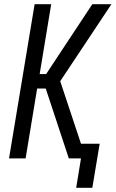

<svg xmlns="http://www.w3.org/2000/svg" viewBox="-20 -755 551 915"><path d="M343 140 366 0H308L198 -333H157L102 0H23L145 -735H224L169 -402H200L289 -537L420 -735H511L267 -368L366 -70H455L420 140Z"/></svg>

Font: Iosevka Curly Oblique
Style: Regular
Weight: 400
Italic angle: -9°
Monospace: yes
Designer: Belleve Invis
Foundry: Belleve Invis
Version: Version 11.1.0; ttfautohint (v1.8.3)